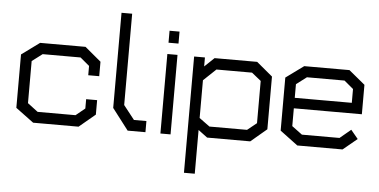

<svg xmlns="http://www.w3.org/2000/svg" viewBox="-58 -814 2270 1150"><g transform="rotate(5 1077.5 -239.0)"><path d="M431 2H158L50 -78V-399L158 -478H431L528 -397V-310H462V-366L407 -412H179L117 -365V-112L179 -65H407L462 -110V-166H528V-79Z M726 0 628 -128V-700H692V-151L758 -67H833V0Z M924 -546V-618H984V-546ZM923 0V-478H984V0Z M1463 0H1204L1149 -41V222H1084V-477H1149V-423L1207 -478H1463L1559 -398V-81ZM1494 -366 1438 -411H1224L1149 -340V-113L1212 -67H1438L1494 -112Z M1706 -220V-113L1768 -67H1994L2060 -122L2103 -70L2018 0H1746L1639 -80V-399L1746 -477H2018L2115 -397V-220ZM2049 -366 1994 -412H1768L1706 -365V-283H2049Z"/></g></svg>

Font: Turret Road Medium
Style: Regular
Weight: 500
Designer: Noponies
Foundry: Noponies
Version: Version 1.001; ttfautohint (v1.8)